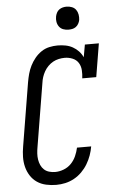

<svg xmlns="http://www.w3.org/2000/svg" viewBox="-62 -990 625 1039"><g transform="rotate(-5 250.0 -470.0)"><path d="M201 8Q173 8 146 2Q119 -4 97.5 -18.5Q76 -33 61.5 -55.5Q47 -78 40.5 -104Q34 -130 34.5 -158Q35 -186 40 -214L97 -559Q101 -582 107 -604Q113 -626 123.5 -647Q134 -668 149.5 -687Q165 -706 185 -719.5Q205 -733 228 -738Q251 -743 273 -743Q295 -743 316 -739Q337 -735 355 -725Q373 -715 387 -700Q401 -685 409 -667L421 -735H497L467 -554H391Q394 -576 392.5 -598.5Q391 -621 380 -638.5Q369 -656 348.5 -664.5Q328 -673 306 -673Q290 -673 273.5 -669.5Q257 -666 242.5 -658Q228 -650 215.5 -637.5Q203 -625 194.5 -610Q186 -595 181 -579.5Q176 -564 174 -548L117 -203Q114 -186 113 -169.5Q112 -153 114.5 -137Q117 -121 123.5 -106.5Q130 -92 141.5 -81.5Q153 -71 169 -66.5Q185 -62 201 -62Q224 -62 247.5 -71Q271 -80 288 -97.5Q305 -115 315 -137.5Q325 -160 330 -183H407Q403 -159 394.5 -135Q386 -111 372.5 -88.5Q359 -66 340 -47Q321 -28 298 -15.5Q275 -3 250.5 2.5Q226 8 201 8ZM340 -823Q325 -823 311.5 -828Q298 -833 289.5 -844.5Q281 -856 278.5 -870.5Q276 -885 279 -900Q281 -910 286 -920Q291 -930 300 -936.5Q309 -943 319.5 -945.5Q330 -948 340 -948Q355 -948 369 -942.5Q383 -937 391 -925.5Q399 -914 401.5 -899.5Q404 -885 402 -870Q400 -860 394.5 -850Q389 -840 380 -833.5Q371 -827 360.5 -825Q350 -823 340 -823Z"/></g></svg>

Font: Iosevka Curly Slab Oblique
Style: Regular
Weight: 400
Italic angle: -9°
Monospace: yes
Designer: Belleve Invis
Foundry: Belleve Invis
Version: Version 11.1.0; ttfautohint (v1.8.3)